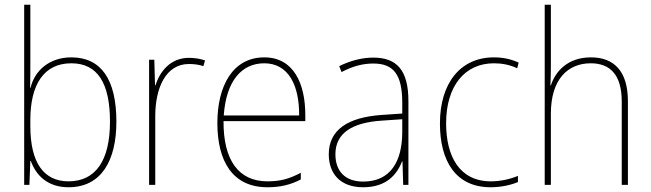

<svg xmlns="http://www.w3.org/2000/svg" viewBox="-20 -780 2748 810"><path d="M108 -509V-760H82V0H104L108 -101H110C133 -37 184 10 269 10C408 10 471 -103 471 -267C471 -444 407 -538 281 -538C191 -538 127 -485 109 -410H107C108 -438 108 -481 108 -509ZM281 -513C391 -513 444 -430 444 -267C444 -102 383 -15 269 -15C165 -15 108 -93 108 -248V-274C108 -422 164 -513 281 -513Z M777 -536C699 -536 654 -478 636 -420H634L631 -528H609V0H635V-290C635 -410 680 -510 777 -510C801 -510 820 -507 838 -501L845 -525C825 -532 802 -536 777 -536Z M1095 -538C961 -538 897 -416 897 -261C897 -100 961 10 1108 10C1164 10 1207 -1 1249 -23V-51C1197 -24 1161 -15 1108 -15C986 -15 922 -105 923 -269H1268V-295C1268 -427 1219 -538 1095 -538ZM1095 -513C1197 -513 1243 -420 1242 -293H924C934 -438 999 -513 1095 -513Z M1555 -537C1505 -537 1456 -523 1411 -501L1421 -476C1470 -502 1513 -512 1555 -512C1639 -512 1677 -467 1677 -347V-301L1589 -295C1450 -285 1367 -234 1367 -129C1367 -49 1414 10 1512 10C1609 10 1654 -42 1676 -99H1678L1681 0H1703V-353C1703 -483 1655 -537 1555 -537ZM1590 -271 1677 -277V-220C1676 -98 1627 -14 1512 -14C1437 -14 1395 -57 1395 -129C1395 -220 1468 -263 1590 -271Z M2050 10C2095 10 2137 0 2165 -12V-38C2132 -24 2091 -15 2051 -15C1918 -15 1862 -121 1862 -260C1862 -416 1940 -513 2064 -513C2097 -513 2130 -507 2162 -492L2168 -516C2137 -530 2104 -538 2064 -538C1922 -538 1836 -429 1836 -259C1836 -101 1902 10 2050 10Z M2304 -495V-760H2278V0H2304V-301C2304 -446 2376 -513 2472 -513C2553 -513 2603 -466 2603 -351V0H2629V-353C2629 -478 2572 -538 2473 -538C2374 -538 2323 -478 2304 -420H2302C2303 -446 2304 -464 2304 -495Z"/></svg>

Font: Noto Sans Gurmukhi SemiCondensed Thin
Style: Regular
Weight: 100
Width: 4
Designer: Jelle Bosma - Monotype Design Team
Foundry: Monotype Imaging Inc.
Version: Version 2.004